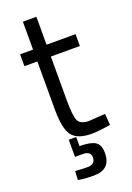

<svg xmlns="http://www.w3.org/2000/svg" viewBox="-164 -712 679 989"><g transform="rotate(-20 175.5 -218.0)"><path d="M331 -435H172V-196Q172 -110 184.5 -83Q197 -56 244 -56L333 -62L338 0Q271 11 236 11Q158 11 128 -27Q98 -65 98 -172V-435H27V-500H98V-653H172V-500H331ZM264 127Q264 217 171 217Q125 217 96 212L85 210L88 162Q127 165 154 165Q198 165 198 127Q198 93 154 93H112V-1H153V49Q212 49 238 65Q264 81 264 127Z"/></g></svg>

Font: TitilliumWeb-Regular
Style: Regular
Weight: 400
Version: Version 1.001;PS 57.000;hotconv 1.0.70;makeotf.lib2.5.55311